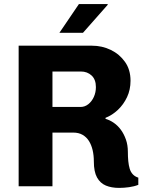

<svg xmlns="http://www.w3.org/2000/svg" viewBox="-20 -909 719 937"><path d="M561 8Q524 8 496.5 -3.5Q469 -15 453.5 -43Q438 -71 438 -121Q438 -151 432 -176.5Q426 -202 414 -221Q402 -240 383 -251Q364 -262 337 -262H236V0H71V-686H429Q478 -686 520.5 -665.5Q563 -645 590 -607Q617 -569 617 -515Q617 -471 600 -435Q583 -399 555.5 -373Q528 -347 495 -334V-329Q516 -323 535.5 -309.5Q555 -296 570 -275.5Q585 -255 594.5 -228Q604 -201 604 -168Q604 -144 606 -123Q608 -102 613 -85.5Q618 -69 628.5 -58Q639 -47 655 -42V-7Q635 1 610 4.5Q585 8 561 8ZM236 -387H373Q394 -387 411 -400.5Q428 -414 438 -436Q448 -458 448 -484Q448 -521 427 -540.5Q406 -560 375 -560H236ZM270 -749 365 -889H505L506 -886L385 -749Z"/></svg>

Font: Chivo Medium
Style: Bold
Weight: 700
Version: Version 2.002